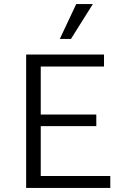

<svg xmlns="http://www.w3.org/2000/svg" viewBox="-20 -927 619 947"><path d="M524 0H109V-658H493V-599H181V-59H524ZM134 -305V-362H455V-305ZM275 -735 356 -907H438L330 -735Z"/></svg>

Font: Ysabeau Office
Style: Regular
Weight: 400
Designer: Christian Thalmann (Catharsis Fonts)
Version: Version 2.001;gftools[0.9.30]; featfreeze: tnum,lnum,ss02